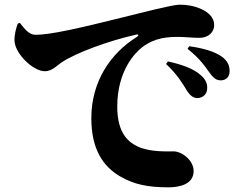

<svg xmlns="http://www.w3.org/2000/svg" viewBox="-20 -768 1040 822"><path d="M56 -667C50 -651 42 -624 42 -596C42 -540 121 -463 172 -463C204 -463 225 -489 247 -503C307 -542 443 -593 564 -620C574 -622 575 -616 566 -610C452 -539 371 -418 371 -262C371 -128 422 -55 494 -13C554 22 614 34 701 34C747 34 809 22 809 -36C809 -80 761 -120 722 -120C699 -120 621 -116 569 -141C536 -157 482 -191 482 -311C482 -465 558 -542 589 -566C644 -608 701 -610 745 -610C769 -610 804 -606 834 -606C872 -606 897 -630 897 -661C897 -694 871 -716 842 -729C811 -743 781 -748 749 -748C719 -748 600 -717 499 -692C318 -647 196 -619 132 -619C104 -619 85 -645 65 -670ZM783 -559C839 -514 858 -483 874 -461C892 -436 904 -424 925 -424C949 -424 963 -440 963 -464C963 -488 954 -508 929 -526C899 -547 850 -562 790 -570ZM691 -494C739 -449 762 -410 779 -382C793 -359 807 -349 824 -348C849 -348 867 -366 867 -389C868 -408 862 -426 842 -444C809 -475 757 -492 699 -505Z"/></svg>

Font: Noto Serif TC Black
Style: Regular
Weight: 900
Version: Version 1.001;PS 1.001;hotconv 16.6.54;makeotf.lib2.5.65590